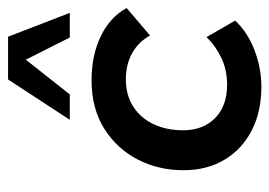

<svg xmlns="http://www.w3.org/2000/svg" viewBox="-116 -541 668 476"><g transform="rotate(-90 218.0 -303.0)"><path d="M241 11Q179 11 132.5 -13Q86 -37 60 -80.5Q34 -124 34 -182Q34 -244 60.5 -295.5Q87 -347 137 -378.5Q187 -410 257 -410Q319 -410 366.5 -387Q414 -364 436 -323L368 -265Q352 -294 324 -309.5Q296 -325 259 -325Q220 -325 191.5 -306.5Q163 -288 148 -256Q133 -224 133 -183Q133 -134 163 -104Q193 -74 246 -74Q283 -74 313 -88.5Q343 -103 364 -125L405 -54Q376 -23 331.5 -6Q287 11 241 11ZM159 -464 259 -617H365L424 -464H363L308 -573L222 -464Z"/></g></svg>

Font: Rokkitt SemiBold
Style: Italic
Weight: 600
Italic angle: -9°
Designer: Vernon Adams
Foundry: Vernon Adams
Version: Version 3.103